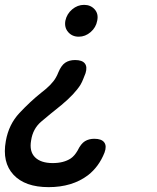

<svg xmlns="http://www.w3.org/2000/svg" viewBox="-27 -580 647 790"><path d="M373 -495Q368 -467 346 -448Q324 -429 297 -429Q270 -429 253.5 -448Q237 -467 242 -495Q248 -523 270 -541.5Q292 -560 319 -560Q346 -560 362.5 -541.5Q379 -523 373 -495ZM403 48Q380 106 335 141Q270 190 173 190Q76 190 28.5 139Q-19 88 -3 0Q9 -68 53 -115Q97 -162 142 -198Q187 -232 203 -261Q206 -266 208.5 -271.5Q211 -277 213 -282Q225 -311 241.5 -322Q258 -333 282 -333Q311 -333 322 -319Q333 -305 325 -279Q320 -267 315.5 -255Q311 -243 304 -231Q280 -193 226 -148Q177 -109 142.5 -79.5Q108 -50 101 -2Q93 43 117 67Q141 91 190 91Q235 91 264 72Q279 62 292 40Q306 11 322.5 1Q339 -9 361 -9Q391 -9 402 6Q413 21 403 48Z"/></svg>

Font: Maple Mono Medium
Style: Italic
Weight: 500
Italic angle: -10°
Monospace: yes
Designer: subframe7536
Version: Version 7.000